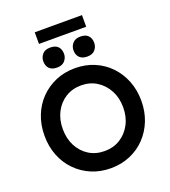

<svg xmlns="http://www.w3.org/2000/svg" viewBox="-180 -1163 1152 1303"><g transform="rotate(-20 395.5 -512.0)"><path d="M396 10Q320 10 256.5 -17Q193 -44 145.5 -92.5Q98 -141 72 -207Q46 -273 46 -351Q46 -429 72 -495Q98 -561 145.5 -609.5Q193 -658 256.5 -685Q320 -712 396 -712Q471 -712 535 -685Q599 -658 646 -609Q693 -560 719 -494Q745 -428 745 -351Q745 -273 719 -207.5Q693 -142 646 -93Q599 -44 535 -17Q471 10 396 10ZM396 -114Q459 -114 508 -144.5Q557 -175 585.5 -228.5Q614 -282 614 -351Q614 -419 585.5 -472.5Q557 -526 508 -557Q459 -588 396 -588Q332 -588 283 -557.5Q234 -527 206 -473.5Q178 -420 178 -351Q178 -282 206 -228.5Q234 -175 283 -144.5Q332 -114 396 -114ZM504 -757Q467 -757 448 -776.5Q429 -796 429 -829Q429 -857 448 -879Q467 -901 504 -901Q542 -901 560.5 -881.5Q579 -862 579 -829Q579 -801 560.5 -779Q542 -757 504 -757ZM286 -757Q248 -757 229.5 -776.5Q211 -796 211 -829Q211 -857 229.5 -879Q248 -901 286 -901Q324 -901 342.5 -881.5Q361 -862 361 -829Q361 -801 342 -779Q323 -757 286 -757ZM224 -950V-1034H565V-950Z"/></g></svg>

Font: Readex Pro Medium
Style: Regular
Weight: 500
Designer: Bonnie Shaver-Troup, Thomas Jockin
Foundry: Lexend
Version: Version 1.204; ttfautohint (v1.8.4.7-5d5b)